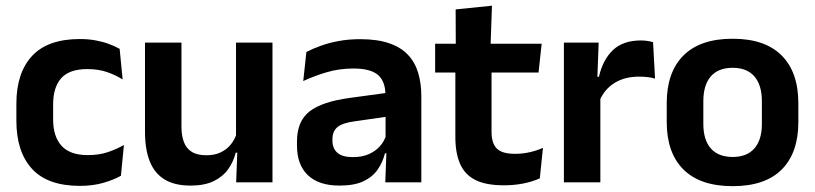

<svg xmlns="http://www.w3.org/2000/svg" viewBox="-20 -640 2860 674"><path d="M260.5 12.5Q147 12.5 92.2 -47.5Q37.5 -107.5 37.5 -216V-276Q37.5 -384 92.5 -443.5Q147.5 -503 260.5 -503Q290 -503 315.8 -498.2Q341.5 -493.5 362.8 -485.5Q384 -477.5 400 -468.5L410.5 -361Q386 -376.5 355.8 -387Q325.5 -397.5 286 -397.5Q224 -397.5 195.2 -365.8Q166.5 -334 166.5 -273.5V-220.5Q166.5 -160.5 196.2 -128Q226 -95.5 288 -95.5Q327.5 -95.5 358 -105.8Q388.5 -116 415 -131L404.5 -23Q380 -9 343 1.8Q306 12.5 260.5 12.5Z M489 -490.5H617V-195.5Q617 -165 625.2 -142.2Q633.5 -119.5 652.8 -107.2Q672 -95 704.5 -95Q734 -95 755.5 -105.5Q777 -116 791 -133.8Q805 -151.5 811.5 -173.5L831.5 -104H807.5Q799.5 -72 780.8 -45.8Q762 -19.5 729.8 -4Q697.5 11.5 649 11.5Q593 11.5 557.8 -10Q522.5 -31.5 505.8 -73.5Q489 -115.5 489 -177ZM808.5 -490.5H936.5V0H809L813.5 -119L808.5 -129.5Z M1459 0H1332.5L1337 -120L1333.5 -131V-284.5L1333 -306.5Q1333 -354.5 1306.8 -377Q1280.5 -399.5 1221 -399.5Q1170.5 -399.5 1126.2 -386.2Q1082 -373 1044.5 -355.5L1055.5 -457.5Q1077.5 -469 1105.8 -479.2Q1134 -489.5 1169 -496Q1204 -502.5 1244.5 -502.5Q1304.5 -502.5 1346 -488.2Q1387.5 -474 1412.2 -447.5Q1437 -421 1448 -384.2Q1459 -347.5 1459 -303ZM1172 11.5Q1099 11.5 1060.8 -25Q1022.5 -61.5 1022.5 -129V-143Q1022.5 -214.5 1066.5 -248.8Q1110.5 -283 1206 -296L1345 -315L1352.5 -232.5L1224.5 -214Q1182.5 -208.5 1164.8 -194Q1147 -179.5 1147 -151.5V-146.5Q1147 -119 1164.2 -103.8Q1181.5 -88.5 1218.5 -88.5Q1251.5 -88.5 1275 -99Q1298.5 -109.5 1313.8 -126.8Q1329 -144 1335.5 -165.5L1353.5 -102H1331.5Q1323.5 -70.5 1305.8 -44.8Q1288 -19 1256 -3.8Q1224 11.5 1172 11.5Z M1748.5 10.5Q1686 10.5 1648.8 -8.2Q1611.5 -27 1595 -65Q1578.5 -103 1578.5 -158.5V-444.5H1705.5V-177.5Q1705.5 -137.5 1723.8 -118.8Q1742 -100 1788 -100Q1815 -100 1840 -105.8Q1865 -111.5 1886 -121L1875 -14Q1850 -2.5 1817.8 4Q1785.5 10.5 1748.5 10.5ZM1870.5 -385.5H1507.5V-486.5H1881.5ZM1702 -477H1580L1579.5 -607L1707 -620Z M2084 -285 2051.5 -370.5H2082.5Q2096 -430 2131.5 -464Q2167 -498 2230 -498Q2243 -498 2253.5 -496.2Q2264 -494.5 2272.5 -492L2279.5 -364Q2268.5 -367.5 2254 -369.2Q2239.5 -371 2223.5 -371Q2172.5 -371 2136.8 -348.5Q2101 -326 2084 -285ZM2087.5 0H1959.5V-490.5H2081.5L2076 -340L2087.5 -335.5Z M2552 13.5Q2438 13.5 2379.2 -45Q2320.5 -103.5 2320.5 -211.5V-278Q2320.5 -386.5 2379.2 -445.2Q2438 -504 2552 -504Q2665.5 -504 2724 -445.2Q2782.5 -386.5 2782.5 -278V-211.5Q2782.5 -103.5 2724.2 -45Q2666 13.5 2552 13.5ZM2552 -89Q2602 -89 2628.2 -119Q2654.5 -149 2654.5 -205V-284.5Q2654.5 -341.5 2628.2 -371.8Q2602 -402 2552 -402Q2501.5 -402 2475.2 -371.8Q2449 -341.5 2449 -284.5V-205Q2449 -149 2475.2 -119Q2501.5 -89 2552 -89Z"/></svg>

Font: Anek Malayalam SemiBold
Style: Regular
Weight: 600
Version: Version 1.003